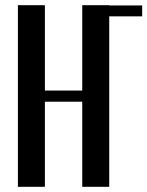

<svg xmlns="http://www.w3.org/2000/svg" viewBox="-20 -720 568 740"><path d="M153 -700V-371H297V-700H401V0H297V-328H153V0H49V-700ZM398 -699H528V-657H398Z"/></svg>

Font: Moniqa Paragraph
Style: Bold
Weight: 700
Designer: Rajesh Rajput
Foundry: Rajesh Rajput
Version: Version 1.000